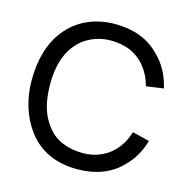

<svg xmlns="http://www.w3.org/2000/svg" viewBox="-113 -875 979 999"><g transform="rotate(15 377.0 -375.5)"><path d="M712.5 -223Q688 -135.5 628 -77Q539.5 15.5 387.5 15.5Q304.5 15.5 238 -14.5Q171.5 -44.5 125 -105Q83 -161 62.2 -229.2Q41.5 -297.5 41.5 -370Q41.5 -542.5 124 -646Q171 -705 238.2 -735.2Q305.5 -765.5 387.5 -765.5Q461 -765.5 521.5 -742.8Q582 -720 627 -673Q693.5 -609.5 717.5 -507.5L624 -494Q609.5 -548 579 -588.5Q511.5 -677 387.5 -677Q330.5 -677 281.8 -654Q233 -631 200 -588.5Q139.5 -511.5 139.5 -375Q140 -342 143.2 -312.8Q146.5 -283.5 153.5 -257.2Q160.5 -231 172 -207Q183.5 -183 200 -161.5Q233 -116 283.5 -94.5Q334 -73 396 -73Q452 -73 499.5 -96Q547 -119 579 -161.5Q605 -196.5 621 -246Z"/></g></svg>

Font: Russisch Sans Medium
Style: Regular
Weight: 500
Width: 4
Designer: Michael Sharanda (font) & Cristiano Sobral (main changes)
Foundry: Michael Sharanda
Version: Version 2.00;September 8, 2020;FontCreator 13.0.0.2681 64-bi